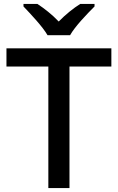

<svg xmlns="http://www.w3.org/2000/svg" viewBox="-20 -961 603 981"><path d="M223 -781H338C363 -826 426 -891 463 -928V-941H390C355 -919 315 -887 280 -851C246 -887 206 -918 171 -941H100V-928C136 -890 197 -826 223 -781ZM335 0V-621H549V-714H13V-621H227V0Z"/></svg>

Font: Noto Sans Bengali UI Medium
Style: Regular
Weight: 500
Designer: Jelle Bosma - Monotype Design Team
Foundry: Monotype Imaging Inc.
Version: Version 2.003